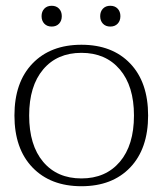

<svg xmlns="http://www.w3.org/2000/svg" viewBox="-20 -635 564 665"><path d="M124 -579Q124 -595 133.5 -605Q143 -615 159 -615Q175 -615 184.5 -605Q194 -595 194 -579Q194 -563 184.5 -553Q175 -543 159 -543Q143 -543 133.5 -553Q124 -563 124 -579ZM327 -579Q327 -595 336.5 -605Q346 -615 362 -615Q378 -615 387.5 -605Q397 -595 397 -579Q397 -563 387.5 -553Q378 -543 362 -543Q346 -543 336.5 -553Q327 -563 327 -579ZM30 -235Q30 -350 92.5 -415Q155 -480 262 -480Q369 -480 431 -415Q493 -350 493 -235Q493 -120 431 -55Q369 10 262 10Q155 10 92.5 -55Q30 -120 30 -235ZM444 -235Q444 -337 395 -394.5Q346 -452 262 -452Q178 -452 129.5 -394.5Q81 -337 81 -235Q81 -132 129.5 -74.5Q178 -17 262 -17Q346 -17 395 -74.5Q444 -132 444 -235Z"/></svg>

Font: Taviraj ExtraLight
Style: Regular
Weight: 275
Designer: Katatrad Team
Foundry: CadsonDemak
Version: Version 1.001